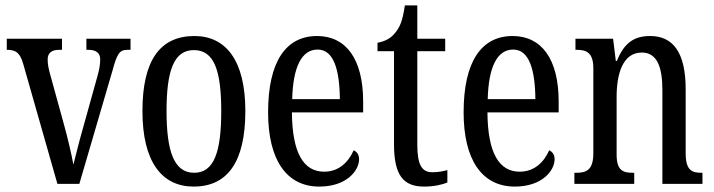

<svg xmlns="http://www.w3.org/2000/svg" viewBox="-20 -679 2636 709"><path d="M66 -442 192 0H273L395 -417C412 -479 420 -495 451 -495H462V-536H299V-495H307C335 -495 350 -483 350 -460C350 -438 346 -418 336 -384L287 -208C270 -149 258 -97 251 -71C245 -105 230 -170 216 -220L165 -405C160 -423 156 -441 156 -459C156 -481 168 -495 198 -495H209V-536H5V-495C38 -495 54 -485 66 -442Z M695 10C820 10 886 -81 886 -269C886 -456 814 -546 698 -546C571 -546 506 -456 506 -269C506 -81 578 10 695 10ZM697 -41C623 -41 595 -119 595 -269C595 -418 622 -494 696 -494C771 -494 797 -418 797 -269C797 -119 771 -41 697 -41Z M1159 10C1261 10 1306 -50 1306 -91C1306 -109 1297 -119 1286 -124C1267 -81 1232 -45 1177 -45C1101 -45 1059 -114 1058 -264H1321V-304C1321 -462 1257 -546 1151 -546C1036 -546 970 -452 970 -264C970 -90 1037 10 1159 10ZM1235 -313H1059C1062 -430 1093 -496 1153 -496C1212 -496 1234 -422 1235 -313Z M1546 10C1585 10 1615 2 1632 -5V-51C1614 -46 1598 -43 1576 -43C1537 -43 1521 -72 1521 -144V-490H1624V-536H1521V-659H1475C1467 -603 1457 -580 1441 -560C1425 -539 1405 -527 1374 -521V-490H1435V-145C1435 -30 1471 10 1546 10Z M1881 10C1983 10 2028 -50 2028 -91C2028 -109 2019 -119 2008 -124C1989 -81 1954 -45 1899 -45C1823 -45 1781 -114 1780 -264H2043V-304C2043 -462 1979 -546 1873 -546C1758 -546 1692 -452 1692 -264C1692 -90 1759 10 1881 10ZM1957 -313H1781C1784 -430 1815 -496 1875 -496C1934 -496 1956 -422 1957 -313Z M2101 0H2322V-41H2317C2282 -41 2257 -48 2257 -108V-321C2257 -405 2279 -485 2350 -485C2406 -485 2426 -432 2426 -347V0H2574V-41H2570C2535 -41 2512 -50 2512 -113V-349C2512 -486 2465 -546 2381 -546C2323 -546 2285 -522 2258 -454H2254L2244 -536H2105V-495H2110C2144 -495 2171 -486 2171 -427V-113C2171 -50 2144 -41 2108 -41H2101Z"/></svg>

Font: Noto Serif Devanagari ExtraCondensed
Style: Regular
Weight: 400
Width: 2
Designer: Universal Thirst, Indian Type Foundry and the Monotype Design Team
Foundry: Monotype Imaging Inc.
Version: Version 2.004